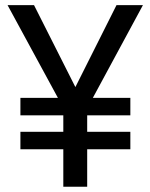

<svg xmlns="http://www.w3.org/2000/svg" viewBox="-20 -710 571 730"><path d="M220.7 -142.6H57.6V-209H220.7V-271.5H57.6V-337.9H200.2L8.8 -690.4H109.4L266.6 -378.9L422.9 -690.4H523.4L333 -337.9H475.6V-271.5H311.5V-209H475.6V-142.6H311.5V0H220.7Z"/></svg>

Font: Dinish Expanded
Style: Regular
Weight: 400
Width: 7
Designer: Charles Nix
Foundry: Playbeing
Version: Version 2.005; ttfautohint (v1.8.3)